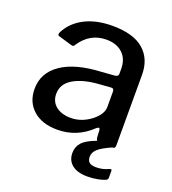

<svg xmlns="http://www.w3.org/2000/svg" viewBox="-130 -639 812 906"><g transform="rotate(20 276.0 -185.5)"><path d="M504 98Q509 98 509 107V140Q509 148 502 152Q489 159 463.5 164Q438 169 411 169Q361 169 334 147.5Q307 126 307 88Q307 57 327 35Q347 13 397 -5Q394 -9 392 -20L390 -58Q388 -66 384 -66Q381 -66 373 -60Q300 10 202 10Q125 10 80.5 -29.5Q36 -69 36 -135Q36 -216 106.5 -264Q177 -312 307 -318L372 -323Q388 -325 388 -338V-363Q388 -412 358 -440.5Q328 -469 276 -469Q194 -469 145 -395Q142 -389 138.5 -387.5Q135 -386 128 -388L60 -408Q54 -410 54 -416Q54 -420 57 -427Q85 -481 142.5 -510.5Q200 -540 281 -540Q386 -540 438 -495Q490 -450 490 -370V-17Q490 -7 486.5 -3.5Q483 0 475 0Q429 20 409.5 37.5Q390 55 390 77Q390 96 400.5 105Q411 114 435 114Q469 114 497 100Q503 98 504 98ZM388 -249Q388 -265 374 -264L320 -260Q237 -255 188.5 -226.5Q140 -198 140 -148Q140 -109 168 -86.5Q196 -64 243 -64Q297 -64 345 -101Q388 -136 388 -171Z"/></g></svg>

Font: Libre Franklin Medium
Style: Regular
Weight: 500
Designer: Pablo Impallari, Rodrigo Fuenzalida
Foundry: Impallari Type
Version: Version 1.002; ttfautohint (v1.5)